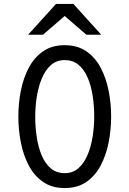

<svg xmlns="http://www.w3.org/2000/svg" viewBox="-20 -941 656 973"><path d="M308 12Q243.1 12 198.1 -19.2Q153.1 -50.5 125.6 -102.8Q98.1 -155.1 85.6 -219.4Q73 -283.6 73 -350Q73 -416.4 85.6 -480.6Q98.1 -544.9 125.6 -597.2Q153.1 -649.5 198.1 -680.8Q243.1 -712 308 -712Q372.9 -712 417.9 -680.8Q463 -649.5 490.5 -597.2Q518 -544.9 530.6 -480.6Q543.2 -416.4 543.2 -350Q543.2 -283.6 530.6 -219.4Q518 -155.1 490.5 -102.8Q463 -50.5 417.9 -19.2Q372.9 12 308 12ZM308 -63.5Q349.1 -63.5 377.6 -88.8Q406.1 -114.1 423.8 -156Q441.4 -197.9 449.4 -248.6Q457.5 -299.2 457.5 -350Q457.5 -405.2 449.4 -456.6Q441.4 -507.9 423.8 -548.4Q406.2 -589 377.8 -612.8Q349.2 -636.5 308 -636.5Q266.8 -636.5 238.2 -611.2Q209.8 -586 192.2 -544.1Q174.6 -502.2 166.6 -451.6Q158.5 -400.9 158.5 -350Q158.5 -294.9 166.6 -243.6Q174.6 -192.2 192.2 -151.6Q209.8 -111 238.2 -87.2Q266.8 -63.5 308 -63.5ZM122.5 -765 263.8 -921H352L493 -765H417.8L307.8 -860L197.8 -765Z"/></svg>

Font: Overpass Mono Light
Style: Regular
Weight: 300
Monospace: yes
Designer: Delve Withrington, Dave Bailey
Foundry: Delve Fonts LLC
Version: Version 4.000